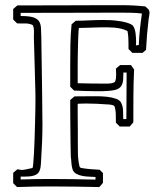

<svg xmlns="http://www.w3.org/2000/svg" viewBox="-20 -719 611 753"><path d="M488.8 -222.7H449.7L434.6 -237.8Q434.1 -253.4 434.1 -269.8Q434.1 -286.1 429.2 -301.8Q427.2 -304.7 423.3 -306.2Q419.4 -307.6 415 -308.3Q410.6 -309.1 406.2 -309.3Q401.9 -309.6 398.9 -309.6Q379.4 -311 359.9 -312Q340.3 -313 320.3 -313Q311.5 -313 302.5 -312.7Q293.5 -312.5 284.7 -312Q284.7 -307.6 284.7 -296.6Q284.7 -285.6 284.7 -271.2Q284.7 -256.8 284.9 -240.7Q285.2 -224.6 285.2 -210.2Q285.2 -195.8 285.2 -184.8Q285.2 -173.8 285.2 -169.4Q285.2 -143.6 285.6 -116.9Q286.1 -90.3 292 -65.4Q293.5 -63.5 294.4 -62.5Q295.4 -61.5 297.4 -60.5Q315.9 -57.1 334.2 -55.7Q352.5 -54.2 371.1 -53.2Q377 -46.4 383.8 -40.5V-2Q379.9 2.4 376.7 6.6Q373.5 10.7 369.6 14.6Q321.3 13.7 274.4 12.9Q227.5 12.2 180.2 12.2Q146.5 12.2 113.5 12.7Q80.6 13.2 46.9 14.6L31.7 -0.5V-41Q35.6 -44.9 39.8 -48.1Q43.9 -51.3 48.3 -55.2Q57.1 -53.2 62.3 -52.7Q67.4 -52.2 72.5 -53Q77.6 -53.7 85.4 -55.4Q93.3 -57.1 107.4 -60.1Q108.9 -61 110.4 -77.4Q111.8 -93.8 113.3 -118.9Q114.7 -144 115.7 -174.8Q116.7 -205.6 117.4 -235.6Q118.2 -265.6 118.7 -291.3Q119.1 -316.9 119.1 -332Q119.1 -340.8 118.7 -361.1Q118.2 -381.3 117.4 -407.2Q116.7 -433.1 116 -461.2Q115.2 -489.3 114.5 -513.2Q113.8 -537.1 113.3 -554.2Q112.8 -571.3 112.8 -574.7Q112.8 -578.6 113 -583Q113.3 -587.4 113.3 -592.3Q113.3 -596.2 113 -600.8Q112.8 -605.5 112.1 -609.9Q111.3 -614.3 110.1 -617.4Q108.9 -620.6 106.4 -621.6Q93.3 -627.4 77.4 -627Q61.5 -626.5 46.9 -627.4L31.7 -642.6V-683.6Q35.6 -687.5 39.8 -690.7Q43.9 -693.8 48.3 -697.8Q60.5 -697.8 92 -697.8Q123.5 -697.8 165 -698Q206.5 -698.2 252.4 -698.2Q298.3 -698.2 339.8 -698.5Q381.3 -698.7 412.8 -698.7Q444.3 -698.7 456.5 -698.7Q480 -698.7 503.2 -697.5Q526.4 -696.3 549.8 -693.8Q559.6 -685.5 563 -681.2Q566.4 -676.8 566.4 -668.9Q566.4 -663.6 565.2 -658Q564 -652.3 563 -645Q555.7 -584.5 552.7 -523.4Q549.3 -520.5 546.1 -517.6Q543 -514.6 539.1 -511.7H499L483.9 -526.9V-547.4Q483.9 -560.1 483.2 -572.5Q482.4 -585 480 -597.2Q469.2 -603 455.8 -606.2Q442.4 -609.4 428.7 -610.6Q415 -611.8 402.3 -611.8Q389.6 -611.8 380.4 -611.8Q367.2 -611.8 356.2 -611.3Q345.2 -610.8 335 -610.6Q324.7 -610.4 313.7 -609.9Q302.7 -609.4 289.6 -609.4Q289.1 -608.4 288.3 -600.3Q287.6 -592.3 287.1 -579.3Q286.6 -566.4 286.1 -550.5Q285.6 -534.7 285.4 -518.6Q285.2 -502.4 284.9 -487.5Q284.7 -472.7 284.7 -461.4V-392.6Q313.5 -391.6 341.3 -391.4Q369.1 -391.1 398.4 -391.1Q407.2 -391.1 416.3 -392.3Q425.3 -393.6 430.7 -397.9Q433.6 -403.8 434.6 -410.6Q435.5 -417.5 435.5 -424.3Q435.5 -431.2 435.1 -437.5Q434.6 -443.8 434.6 -449.7Q438.5 -453.6 442.6 -456.8Q446.8 -460 451.2 -463.9H493.7Q496.6 -459.5 499.8 -455.1Q502.9 -450.7 505.9 -446.3Q503.4 -394 503.2 -342.5Q502.9 -291 502.9 -239.3ZM476.6 -434.6H463.9Q463.9 -421.4 463.1 -407.5Q462.4 -393.6 455.6 -381.8Q451.7 -375.5 445.1 -371.8Q438.5 -368.2 430.9 -366.2Q423.3 -364.3 415.3 -363.5Q407.2 -362.8 400.9 -362.3Q390.1 -361.3 379.4 -361.3Q368.7 -361.3 357.9 -361.3Q335.9 -361.3 314.2 -362.1Q292.5 -362.8 270.5 -363.8L255.4 -378.9V-464.4Q255.4 -504.4 256.1 -544.2Q256.8 -584 260.7 -623.5Q264.6 -627.4 268.8 -630.6Q272.9 -633.8 277.3 -637.7Q304.7 -637.7 331.1 -639.2Q357.4 -640.6 383.8 -640.6Q399.4 -640.6 414.3 -639.9Q429.2 -639.2 444.8 -636.7Q449.2 -636.2 458 -634.8Q466.8 -633.3 475.8 -630.6Q484.9 -627.9 492.7 -624.3Q500.5 -620.6 503.4 -615.2Q509.8 -604 511.7 -587.9Q513.7 -571.8 513.7 -556.2Q513.7 -552.2 513.7 -550.5Q513.7 -548.8 513.4 -547.6Q513.2 -546.4 513.2 -545.2Q513.2 -543.9 513.2 -541L524.4 -542.5Q524.9 -560.1 526.1 -575Q527.3 -589.8 528.8 -604.2Q530.3 -618.7 532.2 -633.5Q534.2 -648.4 536.6 -666Q516.1 -668.5 495.8 -668.9Q475.6 -669.4 455.1 -669.4Q356 -669.4 258.1 -668.9Q160.2 -668.5 61 -668.5V-656.2Q92.8 -656.2 109.1 -651.4Q125.5 -646.5 132.6 -636.2Q139.6 -626 140.6 -610.1Q141.6 -594.2 142.1 -572.3Q142.1 -570.3 142.3 -555.7Q142.6 -541 142.8 -517.8Q143.1 -494.6 143.6 -465.6Q144 -436.5 144.5 -405.8Q145 -375 145.3 -345.5Q145.5 -315.9 145.8 -292.2Q146 -268.6 146.2 -252.7Q146.5 -236.8 146.5 -233.4Q146.5 -197.3 145 -161.1Q143.6 -125 141.1 -88.9Q140.6 -83 140.4 -75.7Q140.1 -68.4 138.7 -61Q137.2 -53.7 134.3 -47.4Q131.3 -41 126 -37.1Q119.6 -32.2 111.3 -30Q103 -27.8 94.5 -27.1Q85.9 -26.4 77.1 -26.4Q68.4 -26.4 61 -26.4V-15.1Q89.8 -16.1 118.2 -16.6Q146.5 -17.1 175.3 -17.1Q220.2 -17.1 264.6 -16.4Q309.1 -15.6 354.5 -14.6V-24.9Q345.2 -25.9 331.5 -26.1Q317.9 -26.4 304.4 -28.8Q291 -31.2 279.8 -37.1Q268.6 -43 264.6 -54.7Q260.7 -66.9 260 -80.6Q259.3 -94.2 257.8 -103.5Q257.8 -107.9 257.3 -124Q256.8 -140.1 256.6 -162.6Q256.3 -185.1 256.1 -210.9Q255.9 -236.8 255.6 -260.3Q255.4 -283.7 255.4 -301.8Q255.4 -319.8 255.4 -326.7Q259.3 -330.6 263.4 -333.7Q267.6 -336.9 272 -340.8Q281.7 -341.3 291.5 -341.3Q301.3 -341.3 311 -341.3Q331.1 -341.3 354.2 -341.6Q377.4 -341.8 398.2 -339.6Q418.9 -337.4 434.8 -331.8Q450.7 -326.2 455.6 -314.9Q462.4 -300.8 462.6 -283.9Q462.9 -267.1 463.4 -252H475.6Z"/></svg>

Font: XB Kayhan Pook
Style: Regular
Weight: 700
Designer: Behnam
Foundry: Irmug
Version: Version 7.300 2009